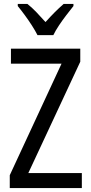

<svg xmlns="http://www.w3.org/2000/svg" viewBox="-20 -963 464 983"><path d="M399 0H30V-66L295 -637H36V-714H391V-647L125 -77H399ZM172 -783Q161 -805 144 -831.5Q127 -858 108 -884Q89 -910 71 -932V-943H120Q142 -926 166 -901Q190 -876 213 -850Q239 -879 259.5 -899.5Q280 -920 306 -943H356V-932Q340 -912 320 -886Q300 -860 282 -833Q264 -806 253 -783Z"/></svg>

Font: Noto Sans Khmer Condensed
Style: Regular
Weight: 400
Width: 3
Designer: Danh Hong and the Monotype Design Team
Foundry: Monotype Imaging Inc.
Version: Version 2.004